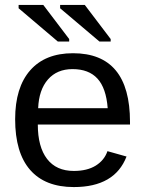

<svg xmlns="http://www.w3.org/2000/svg" viewBox="-20 -756 596 786"><path d="M512.2 -246.1H134.8Q134.8 -154.8 172.6 -105.5Q210.4 -56.2 282.2 -56.2Q336.9 -56.2 372.1 -78.1Q407.2 -100.1 419.9 -137.2L498 -115.2Q449.7 9.8 282.2 9.8Q164.6 9.8 103.3 -60.5Q42 -130.9 42 -268.1Q42 -397.9 103.5 -468Q165 -538.1 278.8 -538.1Q512.2 -538.1 512.2 -256.8ZM136.2 -313H420.9Q414.6 -395.5 378.9 -434.3Q343.3 -473.1 276.9 -473.1Q213.4 -473.1 176.3 -430.7Q139.2 -388.2 136.2 -313ZM433.1 -585.9H387.2L226.1 -722.2V-735.8H327.1L433.1 -596.2ZM263.2 -585.9H216.8L56.2 -722.2V-735.8H157.2L263.2 -596.2Z"/></svg>

Font: Libra Sans Modern
Style: Regular
Weight: 400
Foundry: Stefan Peev, Context Ltd
Version: Version 1.000